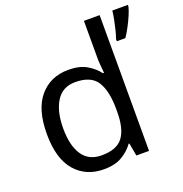

<svg xmlns="http://www.w3.org/2000/svg" viewBox="-137 -880 961 1010"><g transform="rotate(-20 344.0 -375.0)"><path d="M275 10Q175 10 115 -59.5Q55 -129 55 -267Q55 -405 115.5 -475.5Q176 -546 276 -546Q338 -546 377.5 -523Q417 -500 442 -467H448Q447 -480 444.5 -505.5Q442 -531 442 -546V-760H530V0H459L446 -72H442Q418 -38 378 -14Q338 10 275 10ZM289 -63Q374 -63 408.5 -109.5Q443 -156 443 -250V-266Q443 -366 410 -419.5Q377 -473 288 -473Q217 -473 181.5 -416.5Q146 -360 146 -265Q146 -169 181.5 -116Q217 -63 289 -63ZM688 -751Q684 -733 672.5 -706Q661 -679 646 -650.5Q631 -622 616 -600H568V-612Q575 -631 581.5 -657.5Q588 -684 593.5 -711.5Q599 -739 601 -760H688Z"/></g></svg>

Font: Noto Sans Limbu
Style: Regular
Weight: 400
Designer: Monotype Design Team
Foundry: Monotype Imaging Inc.
Version: Version 2.004; ttfautohint (v1.8.4.7-5d5b)